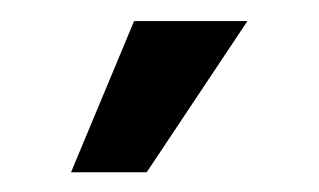

<svg xmlns="http://www.w3.org/2000/svg" viewBox="-20 -704 309 186"><path d="M48.8 -537.1 109.9 -683.6H219.7L122.1 -537.1Z"/></svg>

Font: Sanitrixie
Style: Regular
Weight: 400
Designer: Jayvee D. Enaguas (Grand Chaos)
Version: Version 1.1 - 6/9/2013